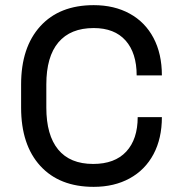

<svg xmlns="http://www.w3.org/2000/svg" viewBox="-20 -716 703 746"><path d="M609 -423H511Q511 -510 468 -558.5Q425 -607 344 -607Q254 -607 207 -551.5Q160 -496 160 -388V-298Q160 -191 206 -135Q252 -79 342 -79Q426 -79 470.5 -127Q515 -175 515 -261H609Q609 -178 576.5 -117Q544 -56 484 -23Q424 10 344 10Q211 10 136.5 -71.5Q62 -153 62 -298V-388Q62 -532 136.5 -614Q211 -696 344 -696Q424 -696 484 -663Q544 -630 576.5 -568.5Q609 -507 609 -423Z"/></svg>

Font: Chivo
Style: Regular
Weight: 400
Designer: Hector Gatti
Foundry: Omnibus-Type
Version: Version 1.006; ttfautohint (v1.4.1)